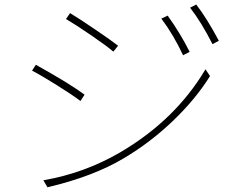

<svg xmlns="http://www.w3.org/2000/svg" viewBox="-20 -792 1040 828"><path d="M675.8 -711.9 703.1 -724.6Q757.8 -648.4 797.9 -568.4L769.5 -553.7Q728.5 -641.6 675.8 -711.9ZM799.8 -758.8 826.2 -772.5Q873 -711.9 923.8 -616.2L896.5 -601.6Q847.7 -697.3 799.8 -758.8ZM264.6 -710 282.2 -735.4Q318.4 -713.9 389.6 -665.5Q460.9 -617.2 489.3 -594.7L468.8 -569.3Q440.4 -593.8 373.5 -639.6Q306.6 -685.5 264.6 -710ZM184.6 15.6 167 -14.6Q343.8 -44.9 498 -134.8Q736.3 -274.4 866.2 -493.2L885.7 -463.9Q824.2 -365.2 726.6 -271.5Q628.9 -177.7 513.7 -109.4Q380.9 -30.3 184.6 15.6ZM118.2 -487.3 134.8 -512.7Q283.2 -429.7 344.7 -383.8L327.1 -356.4Q294.9 -380.9 226.6 -423.8Q158.2 -466.8 118.2 -487.3Z"/></svg>

Font: Gen Shin Gothic ExtraLight
Style: Regular
Weight: 100
Designer: [Source Han Sans]
Ryoko NISHIZUKA  (kana & ideographs); Paul D. Hunt (Latin, Greek & Cyrillic); Wenlong ZHANG  (bopomofo
Version: Version 1.002.20150607